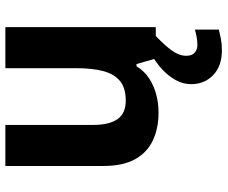

<svg xmlns="http://www.w3.org/2000/svg" viewBox="-84 -502 826 697"><g transform="rotate(-90 328.5 -153.0)"><path d="M579 -546V0H465L445 -70H437Q420 -42 393.5 -24.5Q367 -7 335 1.5Q303 10 269 10Q211 10 167 -11Q123 -32 99 -76Q75 -120 75 -190V-546H224V-227Q224 -169 245 -139Q266 -109 312 -109Q358 -109 383.5 -130Q409 -151 419.5 -191Q430 -231 430 -289V-546ZM475 111Q475 131 486 141Q497 151 514 151Q530 151 545 148Q560 145 570 142V229Q554 233 536 236.5Q518 240 494 240Q438 240 405 208.5Q372 177 372 128Q372 99 387 72Q402 45 426.5 22.5Q451 0 482 -17L547 0Q513 32 494 58.5Q475 85 475 111Z"/></g></svg>

Font: Noto Sans Armenian
Style: Bold
Weight: 700
Version: Version 2.007